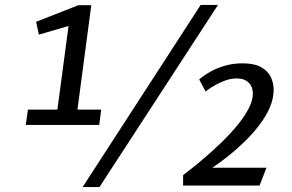

<svg xmlns="http://www.w3.org/2000/svg" viewBox="-20 -750 1181 776"><path d="M791 -730H861L382 6H314ZM93 -307H212L257 -645L137 -610L126 -662L297 -729H349L293 -307H389L381 -245H84ZM720 -42Q727 -48 750.5 -66Q774 -84 806 -111.5Q838 -139 872 -171.5Q906 -204 935.5 -239Q965 -274 983.5 -308.5Q1002 -343 1002 -372Q1002 -399 985 -416Q968 -433 937 -433Q914 -433 891.5 -425Q869 -417 850.5 -406.5Q832 -396 821.5 -388Q811 -380 811 -380L785 -429Q785 -429 797.5 -439Q810 -449 833.5 -462Q857 -475 889.5 -484.5Q922 -494 961 -494Q1007 -494 1034.5 -479Q1062 -464 1074 -439.5Q1086 -415 1086 -388Q1086 -351 1070 -314.5Q1054 -278 1027 -243Q1000 -208 967.5 -176.5Q935 -145 901.5 -118.5Q868 -92 838 -72H1057L1029 0H720Z"/></svg>

Font: Rosario Medium
Style: Italic
Weight: 500
Italic angle: -8.05°
Version: Version 1.201